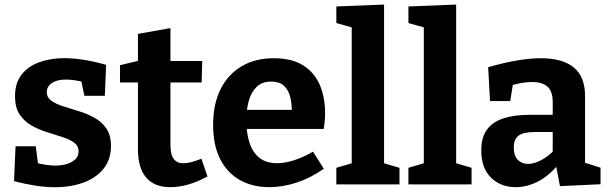

<svg xmlns="http://www.w3.org/2000/svg" viewBox="-20 -798 2631 831"><path d="M182.7 -399Q182.7 -375.7 202.7 -361.7Q222.7 -347.7 254.2 -337.7Q285.7 -327.7 321.5 -316.7Q357.3 -305.7 388.8 -288.3Q420.3 -271 440.3 -242Q460.3 -213 460.3 -167Q460.3 -107.7 428.3 -67.8Q396.3 -28 341.3 -7.8Q286.3 12.3 217.3 12.3Q177 12.3 132.3 5.3Q87.7 -1.7 40.7 -14L47.3 -165H134.7L146.3 -76.7L134 -94.3Q154.3 -88 178.3 -84.7Q202.3 -81.3 220.3 -81.3Q245.7 -81.3 268.5 -88Q291.3 -94.7 305.7 -108.2Q320 -121.7 320 -142.7Q320 -167 300.2 -181.2Q280.3 -195.3 248.8 -205.3Q217.3 -215.3 182.5 -226.2Q147.7 -237 116.2 -255Q84.7 -273 64.8 -302.8Q45 -332.7 45 -381Q45 -439 73.8 -475.5Q102.7 -512 151.5 -529.2Q200.3 -546.3 258.3 -546.3Q299 -546.3 344.8 -538.8Q390.7 -531.3 439.3 -517.3L433.7 -383.3H345.3L328.7 -461.7L348 -441.3Q300.7 -453.7 264.7 -453.7Q228 -453.7 205.3 -439.2Q182.7 -424.7 182.7 -399Z M716.7 12Q648.3 12 612.7 -29.5Q577 -71 577 -153V-459.3L595.3 -441H499.3V-515.7L597.3 -539.3L577 -515V-651.3L717.7 -676.3V-515L702.7 -534H855.3L852.7 -441H702.7L717.7 -459.3V-172Q717.7 -129.3 731.7 -110.3Q745.7 -91.3 774 -91.3Q790 -91.3 809.3 -96.7Q828.7 -102 851.7 -111L878 -34.3Q793.7 12 716.7 12Z M1145.8 12Q1073.2 12 1018.3 -18.7Q963.4 -49.4 932.9 -109.5Q902.4 -169.6 902.4 -257.2Q902.4 -347.2 934.5 -411.7Q966.6 -476.2 1025.7 -511.1Q1084.8 -546 1165.2 -546Q1243 -546 1291.9 -515.2Q1340.8 -484.4 1363.9 -430.9Q1387 -377.4 1387 -309.6Q1387 -293 1385.6 -276.2Q1384.2 -259.4 1381 -240H1015.2V-322.6H1260.6L1242.8 -310.2Q1243.8 -350 1235.6 -380.4Q1227.4 -410.8 1207.6 -427.9Q1187.8 -445 1153.6 -445Q1114.6 -445 1091 -422.3Q1067.4 -399.6 1056.8 -361.8Q1046.2 -324 1046.2 -277.4Q1046.2 -224 1059.2 -182.1Q1072.2 -140.2 1101.7 -115.9Q1131.2 -91.6 1179.4 -91.6Q1212.6 -91.6 1252.3 -104.2Q1292 -116.8 1334.6 -141.6L1381.6 -67.4Q1323.6 -27.2 1263.5 -7.6Q1203.4 12 1145.8 12Z M1642.3 -81.7 1632 -94.3 1709 -71.7V0H1435.7V-71.7L1512.7 -94.3L1502.3 -81.7V-687L1511.3 -677L1435.7 -698.3V-770L1642.3 -778.3Z M1954.3 -81.7 1944 -94.3 2021 -71.7V0H1747.7V-71.7L1824.7 -94.3L1814.3 -81.7V-687L1823.3 -677L1747.7 -698.3V-770L1954.3 -778.3Z M2512.2 -71.2 2492.8 -99.4 2579.2 -72.4V-0.6L2403.6 7.6L2385.2 -87.6L2394.8 -84.6Q2355.4 -36.4 2308 -12.2Q2260.6 12 2211.2 12Q2147.2 12 2105.1 -29.2Q2063 -70.4 2063 -146.8Q2063 -203.6 2087.6 -237.1Q2112.2 -270.6 2159 -285.8Q2205.8 -301 2273.2 -301H2381.6L2372.2 -290.4V-356.4Q2372.2 -402.8 2349.6 -422.9Q2327 -443 2283.8 -443Q2262.8 -443 2238.7 -439.2Q2214.6 -435.4 2187 -426.8L2201.4 -442.4L2188.4 -360.6H2100.8L2092.8 -507.2Q2160.6 -526.6 2217.3 -536.3Q2274 -546 2321.2 -546Q2414.4 -546 2463.3 -506.2Q2512.2 -466.4 2512.2 -382ZM2203.6 -160.6Q2203.6 -123.6 2221.2 -106.1Q2238.8 -88.6 2265.6 -88.6Q2291.2 -88.6 2321.1 -104.3Q2351 -120 2378.2 -146.8L2372.2 -123V-237L2382 -226.6H2296Q2244 -226.6 2223.8 -210.6Q2203.6 -194.6 2203.6 -160.6Z"/></svg>

Font: Bitter Thin
Style: Regular
Weight: 100
Designer: Sol Matas, and Bitter project Authors
Foundry: Sol Matas
Version: Version 2.002